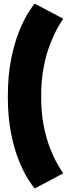

<svg xmlns="http://www.w3.org/2000/svg" viewBox="-20 -794 394 1066"><path d="M172.5 252.5Q160 238 135.8 200.2Q111.5 162.5 85.8 100Q60 37.5 41.8 -51.5Q23.5 -140.5 23.5 -258.5Q23.5 -375.5 41.8 -465.5Q60 -555.5 85.8 -619.2Q111.5 -683 135.8 -721.2Q160 -759.5 172.5 -774L331 -690Q318.5 -672 298.2 -636Q278 -600 257.2 -546.2Q236.5 -492.5 222.5 -420.5Q208.5 -348.5 208.5 -258.5Q208.5 -168.5 222.5 -97.2Q236.5 -26 257.2 27Q278 80 298.2 115.2Q318.5 150.5 331 168.5Z"/></svg>

Font: Anybody Black
Style: Regular
Weight: 900
Designer: Tyler Finck
Foundry: Etcetera Type Company
Version: Version 1.010; ttfautohint (v1.8.3) -l 8 -r 50 -G 200 -x 14 